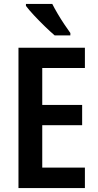

<svg xmlns="http://www.w3.org/2000/svg" viewBox="-20 -957 498 977"><path d="M412 0H74V-714H412V-611H195V-423H398V-320H195V-104H412ZM246 -937Q257 -915 273.5 -887Q290 -859 307.5 -833Q325 -807 338 -789V-777H258Q238 -794 209 -822Q180 -850 153 -879Q126 -908 112 -927V-937Z"/></svg>

Font: Noto Sans Thai Looped Condensed SemiBold
Style: Regular
Weight: 600
Width: 3
Designer: Sasikarn Vongin, Ben Mitchell
Foundry: The Fontpad Ltd
Version: Version 1.001; ttfautohint (v1.8.4.7-5d5b)